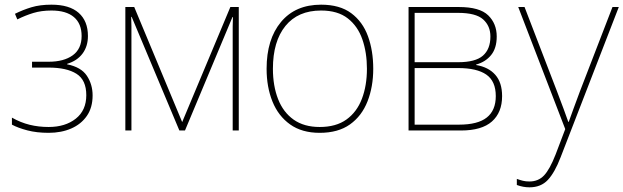

<svg xmlns="http://www.w3.org/2000/svg" viewBox="-20 -558 2666 821"><path d="M200 -538Q277 -538 316.5 -503Q356 -468 356 -404Q356 -360 333 -329Q310 -298 267 -285V-283Q327 -271 351.5 -234Q376 -197 376 -150Q376 -98 351.5 -62.5Q327 -27 284.5 -8.5Q242 10 188 10Q137 10 97 -0.5Q57 -11 31 -25V-55Q68 -34 106.5 -24.5Q145 -15 188 -15Q259 -15 304 -50.5Q349 -86 349 -151Q349 -216 307 -242.5Q265 -269 188 -269H117V-294H188Q253 -294 291 -321.5Q329 -349 329 -404Q329 -457 296 -485Q263 -513 200 -513Q157 -513 122.5 -502.5Q88 -492 54 -475L44 -499Q78 -516 114.5 -527Q151 -538 200 -538Z M1001 -528V0H975V-406Q975 -427 975 -445Q975 -463 976 -485H974L771 0H747L543 -486H541Q542 -464 542 -445.5Q542 -427 542 -403V0H516V-528H554L759 -36L965 -528Z M1576 -264Q1576 -187 1551.5 -124.5Q1527 -62 1476.5 -26Q1426 10 1347 10Q1271 10 1220.5 -26Q1170 -62 1145 -124Q1120 -186 1120 -264Q1120 -390 1181.5 -464Q1243 -538 1353 -538Q1433 -538 1482 -501.5Q1531 -465 1553.5 -403Q1576 -341 1576 -264ZM1147 -264Q1147 -191 1169 -134.5Q1191 -78 1235.5 -46.5Q1280 -15 1347 -15Q1417 -15 1461.5 -47Q1506 -79 1527.5 -135.5Q1549 -192 1549 -264Q1549 -333 1529.5 -389.5Q1510 -446 1467 -479.5Q1424 -513 1353 -513Q1254 -513 1200.5 -447Q1147 -381 1147 -264Z M2104 -402Q2104 -352 2080 -322.5Q2056 -293 2016 -282V-280Q2069 -271 2098 -238Q2127 -205 2127 -147Q2127 -77 2083.5 -38.5Q2040 0 1951 0H1727V-528H1942Q2031 -528 2067.5 -492.5Q2104 -457 2104 -402ZM2077 -402Q2077 -447 2046 -475Q2015 -503 1938 -503H1753V-292H1939Q2013 -292 2045 -320Q2077 -348 2077 -402ZM2100 -147Q2100 -211 2059.5 -239Q2019 -267 1939 -267H1753V-25H1943Q2023 -25 2061.5 -55.5Q2100 -86 2100 -147Z M2196 -528H2223L2360 -172Q2378 -124 2390.5 -91Q2403 -58 2410 -37H2412Q2420 -59 2431.5 -91Q2443 -123 2460 -168L2599 -528H2626L2377 115Q2352 180 2322.5 211.5Q2293 243 2244 243Q2217 243 2190 233V207Q2204 212 2216 215Q2228 218 2244 218Q2282 218 2306.5 192Q2331 166 2356 102L2397 -6Z"/></svg>

Font: Noto Sans Thin
Style: Regular
Weight: 100
Designer: Monotype Design Team
Foundry: Monotype Imaging Inc.
Version: Version 2.007